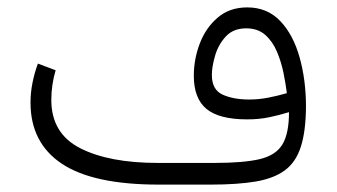

<svg xmlns="http://www.w3.org/2000/svg" viewBox="-20 -499 910 519"><path d="M761.2 -195.8Q735.8 -188 708 -182.1Q680.2 -176.3 648.4 -176.3Q572.3 -176.3 538.1 -204.6Q503.9 -232.9 503.9 -294.4Q503.9 -338.9 520 -381.3Q536.1 -423.8 568.4 -451.4Q600.6 -479 648.4 -479Q702.6 -479 737.8 -441.9Q772.9 -404.8 790 -343.5Q807.1 -282.2 807.1 -210.4Q806.6 -144 793.2 -102.3Q779.8 -60.5 750 -38.6Q720.2 -16.6 671.1 -8.3Q622.1 0 550.3 0H408.7Q231.9 0 147.2 -56.4Q62.5 -112.8 62.5 -221.7Q62.5 -249 67.9 -275.6Q73.2 -302.2 82.5 -327.1L130.4 -309.1Q118.7 -269.5 118.7 -229Q118.7 -138.2 196.8 -98.4Q274.9 -58.6 406.7 -58.6H560.5Q638.2 -58.6 681.9 -68.8Q725.6 -79.1 743.4 -108.6Q761.2 -138.2 761.2 -195.8ZM755.4 -247.1Q752.4 -272 746.3 -302Q740.2 -332 728.5 -359.6Q716.8 -387.2 696.8 -404.8Q676.8 -422.4 645.5 -422.4Q610.4 -422.4 590.1 -400.1Q569.8 -377.9 561.3 -348.1Q552.7 -318.4 552.7 -296.4Q552.7 -256.3 581.8 -243.2Q610.8 -230 653.8 -230Q679.7 -230 705.6 -235.1Q731.4 -240.2 755.4 -247.1Z"/></svg>

Font: Vazir Thin FD-WOL
Style: Thin-FD-WOL
Weight: 100
Designer: Saber Rastikerdar
Foundry: Saber Rastikerdar
Version: Version 30.1.0